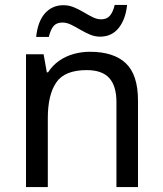

<svg xmlns="http://www.w3.org/2000/svg" viewBox="-20 -821 658 775"><path d="M343 -612Q439 -612 488 -565.5Q537 -519 537 -415V-66H450V-409Q450 -474 421 -506Q392 -538 330 -538Q241 -538 207 -488Q173 -438 173 -344V-66H85V-602H156L169 -529H174Q192 -557 218.5 -575.5Q245 -594 277 -603Q309 -612 343 -612ZM126 -672Q129 -702 137.5 -725.5Q146 -749 160 -765.5Q174 -782 193 -791Q212 -800 236 -800Q258 -800 278.5 -791.5Q299 -783 318 -771.5Q337 -760 354.5 -751.5Q372 -743 388 -743Q411 -743 423.5 -757.5Q436 -772 443 -801H493Q487 -743 459 -708Q431 -673 384 -673Q363 -673 343 -681.5Q323 -690 303.5 -701.5Q284 -713 266.5 -721.5Q249 -730 232 -730Q208 -730 196 -715.5Q184 -701 177 -672Z"/></svg>

Font: Noto Sans Malayalam UI
Style: Regular
Weight: 400
Designer: Jelle Bosma - Monotype Design Team
Foundry: Monotype Imaging Inc.
Version: Version 2.104